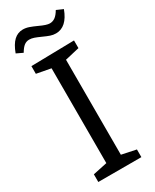

<svg xmlns="http://www.w3.org/2000/svg" viewBox="-224 -939 802 996"><g transform="rotate(-30 176.5 -441.5)"><path d="M306 -699V-653L220 -633V-64L306 -46V0H48V-46L133 -64V-632L48 -648V-694ZM10 -792Q27 -838 50 -859.5Q73 -881 104 -881Q122 -881 140.5 -874.5Q159 -868 183 -857Q223 -838 242 -838Q260 -838 274.5 -848.5Q289 -859 303 -883L342 -866Q309 -777 244 -777Q227 -777 211 -782.5Q195 -788 171 -799Q149 -809 134.5 -814Q120 -819 106 -819Q89 -819 75.5 -808.5Q62 -798 48 -774Z"/></g></svg>

Font: Bitter Pro
Style: Regular
Weight: 400
Designer: Sol Matas, and Bitter project Authors
Foundry: Sol Matas
Version: Version 1.010